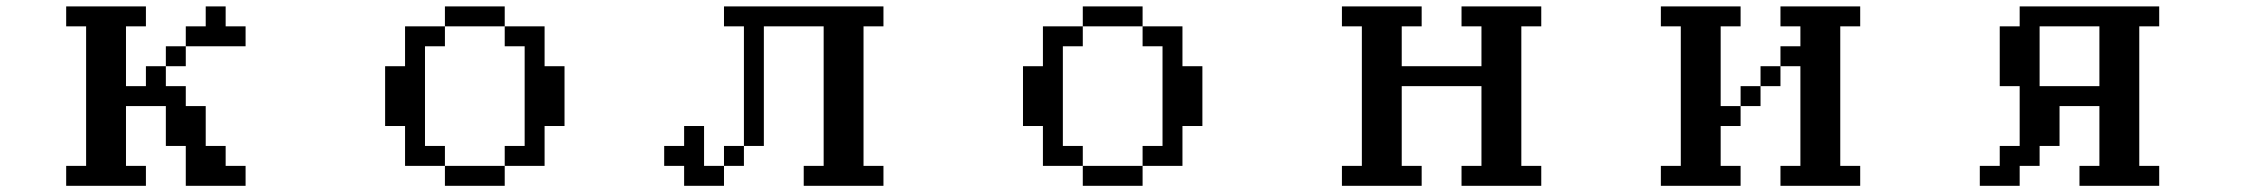

<svg xmlns="http://www.w3.org/2000/svg" viewBox="-20 -567 7040 602"><path d="M187.5 15.6V-46.9H250V-484.4H187.5V-546.9H437.5V-484.4H375V-296.9H437.5V-359.4H500V-296.9H562.5V-234.4H625V-109.4H687.5V-46.9H750V15.6H562.5V-109.4H500V-234.4H375V-46.9H437.5V15.6ZM562.5 -421.9V-359.4H500V-421.9ZM562.5 -421.9V-484.4H625V-546.9H687.5V-484.4H750V-421.9Z M1187.5 -171.9V-359.4H1250V-484.4H1375V-546.9H1562.5V-484.4H1687.5V-359.4H1750V-171.9H1687.5V-46.9H1562.5V-109.4H1625V-421.9H1562.5V-484.4H1375V-421.9H1312.5V-109.4H1375V-46.9H1562.5V15.6H1375V-46.9H1250V-171.9Z M2250 -484.4V-546.9H2750V-484.4H2687.5V-46.9H2750V15.6H2500V-46.9H2562.5V-484.4H2375V-109.4H2312.5V-484.4ZM2062.5 -46.9V-109.4H2125V-171.9H2187.5V-46.9H2250V15.6H2125V-46.9ZM2312.5 -109.4V-46.9H2250V-109.4Z M3187.5 -171.9V-359.4H3250V-484.4H3375V-546.9H3562.5V-484.4H3687.5V-359.4H3750V-171.9H3687.5V-46.9H3562.5V-109.4H3625V-421.9H3562.5V-484.4H3375V-421.9H3312.5V-109.4H3375V-46.9H3562.5V15.6H3375V-46.9H3250V-171.9Z M4187.5 15.6V-46.9H4250V-484.4H4187.5V-546.9H4437.5V-484.4H4375V-359.4H4625V-484.4H4562.5V-546.9H4812.5V-484.4H4750V-46.9H4812.5V15.6H4562.5V-46.9H4625V-296.9H4375V-46.9H4437.5V15.6Z M5562.5 15.6V-46.9H5625V-359.4H5562.5V-421.9H5625V-484.4H5562.5V-546.9H5812.5V-484.4H5750V-46.9H5812.5V15.6ZM5187.5 15.6V-46.9H5250V-484.4H5187.5V-546.9H5437.5V-484.4H5375V-234.4H5437.5V-171.9H5375V-46.9H5437.5V15.6ZM5562.5 -359.4V-296.9H5500V-234.4H5437.5V-296.9H5500V-359.4Z M6375 -296.9H6562.5V-484.4H6375ZM6187.5 15.6V-46.9H6250V-109.4H6312.5V-296.9H6250V-484.4H6312.5V-546.9H6750V-484.4H6687.5V-46.9H6750V15.6H6500V-46.9H6562.5V-234.4H6437.5V-109.4H6375V-46.9H6312.5V15.6Z"/></svg>

Font: KH Dot Dougenzaka 16
Style: Regular
Weight: 400
Designer: Original version for X68000 by Keitarou Hiraki (http://hp.vector.co.jp/authors/VA000874/) / TrueType conversion by Homem
Version: Version 1.00.20150527